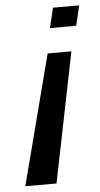

<svg xmlns="http://www.w3.org/2000/svg" viewBox="-52 -617 398 766"><g transform="rotate(-5 147.5 -234.0)"><path d="M276 -504 295 -584H190L171 -504ZM18 116H143L248 -404H153Z"/></g></svg>

Font: Pfennig
Style: BoldItalic
Weight: 700
Italic angle: -13°
Version: Version 20100423